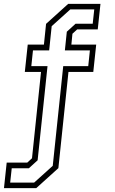

<svg xmlns="http://www.w3.org/2000/svg" viewBox="-28 -770 592 990"><path d="M-7.5 200 6.5 68.5H112.5L137 46L183.5 -399H100L115 -540H198.5L209.5 -647L323.5 -750H490L476 -618.5H370L345.5 -596L340 -540H468L453 -399H325L273 97L159 200ZM24.5 171.5H148L244 85L298 -429H427L435.5 -510H306.5L316.5 -606.5L361.5 -647.5H450L458 -721.5H334.5L238.5 -635L225.5 -510H142L133.5 -429H217L166 56.5L121 97.5H32.5Z"/></svg>

Font: Tourney Light
Style: Regular
Weight: 300
Version: Version 1.015